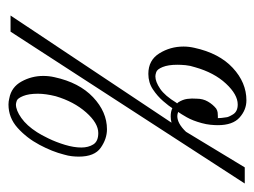

<svg xmlns="http://www.w3.org/2000/svg" viewBox="-96 -514 615 464"><g transform="rotate(90 212.0 -282.5)"><path d="M18 0 277 -389Q273 -388 269.5 -387.5Q266 -387 262 -387Q250 -387 242 -391Q237 -383 225 -369Q213 -355 196.5 -344Q180 -333 159 -333Q126 -333 109.5 -359.5Q93 -386 93 -418Q93 -431 96 -444Q109 -504 144.5 -537Q180 -570 223 -570Q246 -570 264.5 -553.5Q283 -537 283 -501Q283 -493 282 -483Q281 -473 278 -462Q272 -440 264 -426Q256 -412 251 -405Q257 -403 261 -403Q279 -403 299 -424L385 -566H424L57 0ZM165 -350Q178 -350 195 -361.5Q212 -373 229 -401L230 -402V-403Q230 -403 228 -405Q221 -416 219.5 -427Q218 -438 219 -450Q219 -465 226 -477Q233 -489 243 -497Q248 -500 252.5 -500.5Q257 -501 261 -501H266Q266 -505 265.5 -510Q265 -515 264 -521Q264 -526 257 -537.5Q250 -549 233 -549Q209 -549 182.5 -520.5Q156 -492 143 -446Q139 -434 138 -423Q137 -412 137 -403Q137 -381 142.5 -367.5Q148 -354 155 -352Q161 -350 165 -350ZM233 5Q229 5 225.5 4.5Q222 4 218 3Q191 -2 177.5 -26.5Q164 -51 164 -79Q164 -93 167 -106Q180 -166 215.5 -199.5Q251 -233 293 -233Q316 -233 337.5 -218Q359 -203 359 -165Q359 -157 358 -148Q357 -139 354 -129Q347 -101 330.5 -70Q314 -39 289.5 -17Q265 5 233 5ZM233 -13Q247 -13 265.5 -26Q284 -39 300 -64Q306 -73 315 -91.5Q324 -110 330.5 -131.5Q337 -153 337 -171Q337 -188 329.5 -200Q322 -212 302 -212Q278 -212 252 -182.5Q226 -153 213 -109Q207 -85 207 -66Q207 -44 212.5 -30.5Q218 -17 224 -15Q230 -13 233 -13Z"/></g></svg>

Font: Gwendolyn
Style: Bold
Weight: 700
Designer: Robert E. Leuschke
Foundry: Robert E. Leuschke
Version: Version 1.010; ttfautohint (v1.8.3)